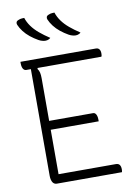

<svg xmlns="http://www.w3.org/2000/svg" viewBox="-100 -1000 751 1064"><g transform="rotate(-10 275.0 -468.0)"><path d="M50 -700H476Q485 -700 490.5 -695Q496 -690 498 -683Q500 -676 500 -669Q500 -662 499.5 -658Q499 -654 497 -650H73Q66 -650 60.5 -655.5Q55 -661 52.5 -670Q50 -679 50 -690Q50 -692 50 -695Q50 -698 50 -700ZM120 -350H397Q405 -350 410 -344.5Q415 -339 417.5 -330Q420 -321 420 -310Q420 -309 420 -307Q420 -305 420 -303.5Q420 -302 420 -300H120ZM131 0Q125 0 119 -3Q113 -6 109 -12Q105 -18 102.5 -27.5Q100 -37 100 -49Q100 -110 100 -175.5Q100 -241 100 -307.5Q100 -374 100 -438.5Q100 -503 100 -563Q100 -623 100 -675H151L136 -645Q144 -635 147 -622Q150 -609 150 -589Q150 -525 150 -457Q150 -389 150 -320Q150 -251 150 -183Q150 -115 150 -50H472Q487 -50 493.5 -41Q500 -32 500 -16Q500 -12 499.5 -7Q499 -2 498 0ZM113 -936Q121 -911 137.5 -888Q154 -865 179 -844Q204 -823 236 -802Q232 -798 227 -795.5Q222 -793 217 -792Q212 -791 207 -791Q200 -791 190 -793.5Q180 -796 169 -802Q146 -815 125.5 -831.5Q105 -848 90.5 -867Q76 -886 68 -905Q65 -912 67 -919Q69 -926 79 -930Q85 -933 90 -934Q95 -935 100.5 -935.5Q106 -936 113 -936ZM283 -936Q291 -911 307.5 -888Q324 -865 349 -844Q374 -823 406 -802Q402 -798 397 -795.5Q392 -793 387 -792Q382 -791 377 -791Q370 -791 360 -793.5Q350 -796 339 -802Q316 -815 295.5 -831.5Q275 -848 260.5 -867Q246 -886 238 -905Q235 -912 237 -919Q239 -926 249 -930Q255 -933 260 -934Q265 -935 270.5 -935.5Q276 -936 283 -936Z"/></g></svg>

Font: Recursive Casual Light
Style: Regular
Weight: 300
Version: Version 1.047